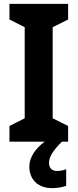

<svg xmlns="http://www.w3.org/2000/svg" viewBox="-20 -734 402 995"><path d="M234 110C234 77 257 44 301 0H333V-81L253 -121V-593L333 -633V-714H29V-633L108 -593V-121L29 -81V0H212C166 33 132 80 132 129C132 195 175 241 251 241C282 241 304 235 323 229V143C311 148 294 152 274 152C250 152 234 137 234 110Z"/></svg>

Font: Noto Sans Malayalam SemiCondensed
Style: Bold
Weight: 700
Width: 4
Designer: Jelle Bosma - Monotype Design Team
Foundry: Monotype Imaging Inc.
Version: Version 2.104